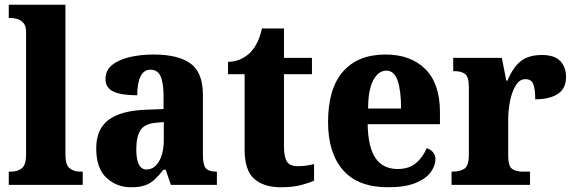

<svg xmlns="http://www.w3.org/2000/svg" viewBox="-20 -780 2422 810"><path d="M17 0V-56H28Q55 -56 72.5 -70.5Q90 -85 90 -127V-645Q90 -671 78.5 -683.5Q67 -696 52.5 -700Q38 -704 28 -704H17V-760H256V-127Q256 -85 273.5 -70.5Q291 -56 318 -56H329V0Z M533 10Q472 10 429 -30Q386 -70 386 -154Q386 -235 437.5 -274Q489 -313 594 -317L670 -320V-374Q670 -430 657.5 -458Q645 -486 615 -486Q587 -486 573 -458Q559 -430 559 -378Q491 -378 458 -394Q425 -410 425 -446Q425 -483 452.5 -505.5Q480 -528 526.5 -539Q573 -550 628 -550Q732 -550 784 -512Q836 -474 836 -380V-126Q836 -85 848 -70.5Q860 -56 892 -56H895V0H701L679 -64H670Q649 -38 631 -21.5Q613 -5 590 2.5Q567 10 533 10ZM598 -65Q631 -65 651 -99.5Q671 -134 671 -191V-265L637 -262Q590 -258 572.5 -230.5Q555 -203 555 -150Q555 -65 598 -65Z M1165 10Q1093 10 1052.5 -25.5Q1012 -61 1012 -149V-467H942V-519Q978 -520 1003.5 -534.5Q1029 -549 1042 -565Q1055 -580 1066.5 -603.5Q1078 -627 1085 -660H1178V-536H1296V-467H1178V-163Q1178 -119 1190 -99Q1202 -79 1235 -79Q1273 -79 1305 -88V-18Q1289 -10 1253 0Q1217 10 1165 10Z M1617 10Q1490 10 1427 -62.5Q1364 -135 1364 -265Q1364 -406 1427 -478Q1490 -550 1606 -550Q1713 -550 1774.5 -488.5Q1836 -427 1836 -308V-256H1531Q1533 -158 1564.5 -112.5Q1596 -67 1658 -67Q1706 -67 1735.5 -92.5Q1765 -118 1780 -155Q1796 -150 1806.5 -138Q1817 -126 1817 -108Q1817 -81 1797 -53.5Q1777 -26 1733 -8Q1689 10 1617 10ZM1672 -322Q1672 -398 1657.5 -440Q1643 -482 1610 -482Q1576 -482 1554.5 -441Q1533 -400 1533 -322Z M1885 0V-56H1889Q1921 -56 1939.5 -68.5Q1958 -81 1958 -128V-412Q1958 -456 1942 -468Q1926 -480 1896 -480H1892V-536H2097L2116 -440H2121Q2144 -496 2177 -522Q2210 -548 2266 -548Q2320 -548 2344 -522Q2368 -496 2368 -456Q2368 -406 2333 -383.5Q2298 -361 2238 -361Q2238 -403 2230 -424.5Q2222 -446 2196 -446Q2172 -446 2156 -420Q2140 -394 2132 -355Q2124 -316 2124 -276V-123Q2124 -79 2140.5 -67.5Q2157 -56 2184 -56H2216V0Z"/></svg>

Font: Noto Serif SemiCondensed ExtraBold
Style: Regular
Weight: 800
Width: 4
Designer: Monotype Design Team
Foundry: Monotype Imaging Inc.
Version: Version 2.015